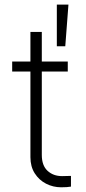

<svg xmlns="http://www.w3.org/2000/svg" viewBox="-20 -794 367 823"><path d="M270.5 -487.3H159.2V-129.9Q159.2 -84.5 183.8 -61.8Q208.5 -39.1 246.1 -39.1L284.2 -40V5.9Q269.5 8.8 242.2 8.8Q207.5 8.8 177.5 -6.6Q147.5 -22 128.9 -51Q110.4 -80.1 110.4 -120.1V-487.3H32.2V-530.3H110.4V-657.2H159.2V-530.3H270.5ZM223.6 -774.4H273.4L259.8 -595.7H223.6Z"/></svg>

Font: Pretendard ExtraLight
Style: Regular
Weight: 200
Designer: Base glyphs from Inter by Rasmus Andersson; Hangeul glyphs from Noto Sans CJK(Source Han Sans) by Jang Soo-young and Kan
Foundry: Kil Hyung-jin
Version: Version 1.309